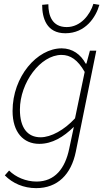

<svg xmlns="http://www.w3.org/2000/svg" viewBox="-20 -742 561 993"><path d="M167 231C278 231 348 160 372 43L478 -480H445L427 -413H423C398 -460 355 -492 299 -492C172 -492 45 -346 45 -168C45 -58 101 2 183 2C250 2 308 -33 362 -86L338 27C317 129 264 197 169 197C114 197 61 174 27 140L5 165C45 206 102 231 167 231ZM190 -32C123 -32 83 -80 83 -175C83 -314 189 -458 298 -458C344 -458 382 -433 418 -370L368 -130C313 -70 244 -32 190 -32ZM318 -570C422 -570 476 -653 494 -717L463 -722C446 -666 397 -602 325 -602C250 -602 230 -661 230 -720L198 -717C198 -648 221 -570 318 -570Z"/></svg>

Font: Source Sans Pro Light
Style: Italic
Weight: 300
Italic angle: -11°
Designer: Paul D. Hunt
Foundry: Adobe Systems Incorporated
Version: Version 3.006;hotconv 1.0.111;makeotfexe 2.5.65597